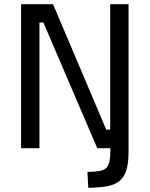

<svg xmlns="http://www.w3.org/2000/svg" viewBox="-20 -710 719 920"><path d="M403 190 399 114Q432 113 453 110Q474 107 486.5 97Q499 87 504 65Q509 43 509 6V-38H596V16Q596 73 585 107Q574 141 550.5 159Q527 177 490.5 183Q454 189 403 190ZM81 0V-690H234L489 -89H508V-690H596V0H446L188 -602H169V0Z"/></svg>

Font: Cairo Medium
Style: Regular
Weight: 500
Designer: Mohamed Gaber, Accademia di Belle Arti di Urbino
Foundry: Kief Type Foundry, Accademia di Belle Arti di Urbino
Version: Version 3.117